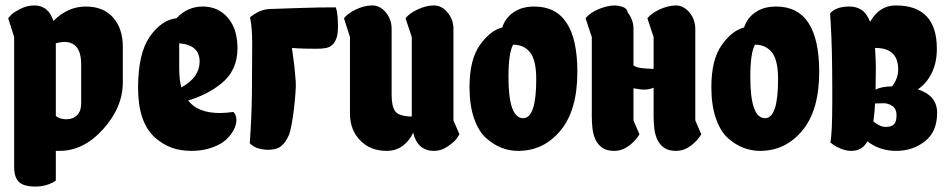

<svg xmlns="http://www.w3.org/2000/svg" viewBox="-20 -554 3475 705"><path d="M185 109Q153 131 110 131Q67 131 49.5 114Q32 97 32 59V-418L10 -487Q14 -492 21.5 -500Q29 -508 54 -521Q79 -534 106 -534Q158 -534 176 -477Q229 -530 294.5 -530Q360 -530 395.5 -489.5Q431 -449 431 -382V-252Q431 -160 359 -80Q287 0 199 0H185ZM185 -128Q200 -116 224 -116Q248 -116 263 -131Q278 -146 278 -173V-318Q278 -371 252 -390Q236 -400 219 -400Q202 -400 185 -395Z M550 -48Q487 -104 487 -231Q487 -358 530 -419.5Q573 -481 628 -487Q668 -530 724.5 -530Q781 -530 816.5 -489Q852 -448 852 -377Q852 -294 791 -246Q741 -206 671 -185Q706 -139 787 -139Q810 -139 837 -143Q848 -132 848 -114Q848 -96 838.5 -77.5Q829 -59 810.5 -41.5Q792 -24 758 -12Q724 0 683.5 0Q643 0 611 -11.5Q579 -23 550 -48ZM638 -395V-305Q638 -260 646 -233Q713 -270 713 -328Q713 -389 638 -395Z M966 -4Q947 -4 929 -9Q911 -14 897 -28Q904 -121 905 -212Q906 -303 906 -396Q906 -419 904.5 -443Q903 -467 898 -491Q915 -504 932.5 -512Q950 -520 972 -521Q1032 -523 1092 -525Q1152 -527 1213 -527Q1218 -512 1219.5 -493Q1221 -474 1221 -457Q1221 -430 1215.5 -414Q1210 -398 1200 -389Q1190 -380 1175.5 -377.5Q1161 -375 1142 -375Q1119 -375 1097 -375.5Q1075 -376 1052 -378L1061 -310L1066 -254Q1067 -241 1065 -213.5Q1063 -186 1059.5 -155.5Q1056 -125 1051 -98Q1046 -71 1041 -59Q1030 -32 1013 -18Q996 -4 966 -4Z M1645 -112 1667 -61Q1663 -54 1656 -44Q1649 -34 1625 -17Q1601 0 1574 0Q1513 0 1497 -67Q1485 -39 1460 -19.5Q1435 0 1400 0Q1340 0 1302.5 -38.5Q1265 -77 1265 -137V-418L1243 -487Q1257 -505 1287.5 -519.5Q1318 -534 1347 -534Q1376 -534 1397 -508Q1418 -482 1418 -449V-206Q1418 -163 1431.5 -145Q1445 -127 1492 -126V-418L1469 -487Q1483 -505 1514 -519.5Q1545 -534 1573.5 -534Q1602 -534 1623.5 -508Q1645 -482 1645 -449Z M1883 0Q1818 0 1766 -46Q1738 -70 1721 -118.5Q1704 -167 1704 -234Q1704 -335 1742 -388.5Q1780 -442 1824 -453Q1840 -502 1891 -522Q1914 -530 1942 -530Q2100 -530 2100 -290Q2100 -149 2038 -74.5Q1976 0 1883 0ZM1901 -120Q1949 -120 1949 -263Q1949 -333 1926.5 -361.5Q1904 -390 1864 -390Q1847 -358 1847 -272Q1847 -120 1901 -120Z M2380 -232Q2363 -225 2346 -225Q2335 -225 2326 -226.5Q2317 -228 2306 -230V-112L2328 -61Q2314 -37 2289 -18.5Q2264 0 2235 0Q2208 0 2191.5 -11.5Q2175 -23 2166.5 -41.5Q2158 -60 2155.5 -82.5Q2153 -105 2153 -126V-418Q2153 -418 2149.5 -428.5Q2146 -439 2142 -451Q2138 -463 2134.5 -474Q2131 -485 2130 -487Q2146 -507 2177 -520Q2208 -533 2235 -534Q2250 -534 2266.5 -528.5Q2283 -523 2285 -508Q2306 -481 2306 -449V-314Q2315 -307 2332 -304.5Q2349 -302 2380 -301V-418Q2380 -418 2376.5 -428.5Q2373 -439 2369 -451Q2365 -463 2361.5 -474Q2358 -485 2357 -487Q2365 -497 2377.5 -505.5Q2390 -514 2404.5 -520.5Q2419 -527 2434 -530.5Q2449 -534 2462 -534Q2478 -534 2491 -526Q2504 -518 2513.5 -506Q2523 -494 2528 -479Q2533 -464 2533 -449V-112L2555 -61Q2541 -37 2516 -18.5Q2491 0 2462 0Q2435 0 2418.5 -11.5Q2402 -23 2393.5 -41.5Q2385 -60 2382.5 -82.5Q2380 -105 2380 -126Z M2771 0Q2706 0 2654 -46Q2626 -70 2609 -118.5Q2592 -167 2592 -234Q2592 -335 2630 -388.5Q2668 -442 2712 -453Q2728 -502 2779 -522Q2802 -530 2830 -530Q2988 -530 2988 -290Q2988 -149 2926 -74.5Q2864 0 2771 0ZM2789 -120Q2837 -120 2837 -263Q2837 -333 2814.5 -361.5Q2792 -390 2752 -390Q2735 -358 2735 -272Q2735 -120 2789 -120Z M3175 -474Q3209 -534 3269 -534Q3420 -534 3420 -375Q3420 -323 3400.5 -284.5Q3381 -246 3350 -226Q3421 -203 3421 -140Q3421 -70 3376 -35Q3331 0 3270.5 0Q3210 0 3165 -35Q3146 0 3106 0Q3087 0 3067.5 -8Q3048 -16 3038 -24L3029 -31Q3036 -64 3036 -184Q3036 -207 3036 -228Q3036 -378 3030 -473L3028 -505Q3050 -530 3099 -530Q3124 -530 3143 -518Q3162 -506 3175 -474ZM3193 -378Q3196 -333 3196 -303Q3196 -273 3195 -225Q3215 -236 3256 -237Q3278 -266 3278 -299Q3278 -378 3194 -378ZM3193 -174Q3192 -146 3187 -108Q3211 -88 3232.5 -88Q3254 -88 3263 -98Q3272 -108 3272 -131Q3272 -154 3257 -164.5Q3242 -175 3224 -175Z"/></svg>

Font: Chela One Cyrilic
Style: Regular
Weight: 400
Designer: Miguel Hernandez
Foundry: LatinoType
Version: Version 1.001